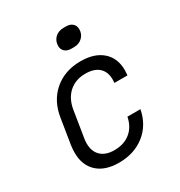

<svg xmlns="http://www.w3.org/2000/svg" viewBox="-179 -885 959 1021"><g transform="rotate(-30 300.0 -374.5)"><path d="M78 -154Q78 -175 81 -197L106 -353Q121 -449 186 -504.5Q251 -560 348 -560Q433 -560 481 -517.5Q529 -475 529 -401Q529 -392 527 -370H447Q448 -377 448 -390Q448 -438 419.5 -464Q391 -490 337 -490Q276 -490 236 -454Q196 -418 186 -353L161 -197Q158 -181 158 -165Q158 -115 187 -87.5Q216 -60 269 -60Q328 -60 367 -91.5Q406 -123 417 -180H497Q480 -92 415.5 -41Q351 10 257 10Q172 10 125 -33.5Q78 -77 78 -154ZM340 -642Q315 -642 300.5 -655Q286 -668 286 -689Q286 -720 306.5 -739.5Q327 -759 359 -759H375Q399 -759 413.5 -746Q428 -733 428 -711Q428 -681 407.5 -661.5Q387 -642 356 -642Z"/></g></svg>

Font: JetBrains Mono Semi Light
Style: Italic
Weight: 350
Italic angle: -9°
Monospace: yes
Designer: Philipp Nurullin, Konstantin Bulenkov
Foundry: JetBrains
Version: 2.002